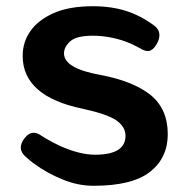

<svg xmlns="http://www.w3.org/2000/svg" viewBox="-20 -587 598 618"><path d="M281 11Q230 11 180 -10Q131 -30 93 -58Q84 -64 76.5 -70.5Q69 -77 62 -83Q34 -108 58 -141L60 -143Q83 -173 115 -149Q142 -132 176 -116Q238 -89 286 -89Q384 -89 384 -150Q384 -179 354 -200Q324 -220 246 -237Q53 -277 53 -407Q53 -452 78 -487Q102 -522 153 -545Q203 -567 280 -567Q360 -567 421 -538Q438 -530 451.5 -521.5Q465 -513 476 -505Q492 -493 493 -476.5Q494 -460 483 -443Q472 -425 459.5 -423Q447 -421 430 -432Q419 -438 407.5 -443.5Q396 -449 382 -454Q331 -472 278 -472Q226 -472 206 -454Q186 -436 186 -415Q186 -367 302 -346Q409 -326 465 -281Q520 -236 520 -155Q520 -79 463 -34Q406 11 281 11Z"/></svg>

Font: MaokenZhuyuanTi
Style: Regular
Weight: 400
Designer: Fontworks Inc & LongZhuTi team: ZERO子、时光羊、荆南、频凡、刘鹏、Little White Dog、帆影Magmeta、奈白不弍、白日月球、ChaoTawei、雨三（排名不分先后）
Version: Version 1.000; 20230222